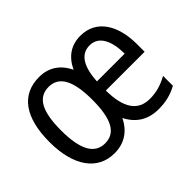

<svg xmlns="http://www.w3.org/2000/svg" viewBox="-112 -765 994 994"><g transform="rotate(-45 385.0 -268.0)"><path d="M548 -546C480 -546 430 -512 399 -446C367 -513 314 -546 246 -546C115 -546 46 -447 46 -269C46 -94 120 10 244 10C315 10 369 -25 401 -91C435 -24 490 10 567 10C620 10 662 -1 704 -24V-96C660 -72 620 -60 572 -60C486 -60 442 -122 441 -252H725V-308C725 -444 666 -546 548 -546ZM547 -477C615 -477 645 -409 645 -318H442C448 -425 484 -477 547 -477ZM245 -475C322 -475 358 -406 358 -268C358 -128 323 -61 245 -61C168 -61 131 -131 131 -269C131 -406 165 -475 245 -475Z"/></g></svg>

Font: Noto Sans Gujarati UI Condensed
Style: Regular
Weight: 400
Width: 3
Designer: Jelle Bosma - Monotype Design Team, Universal Thirst
Foundry: Monotype Imaging Inc.
Version: Version 2.106